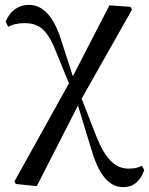

<svg xmlns="http://www.w3.org/2000/svg" viewBox="-20 -555 612 788"><path d="M485 213C530 213 556 187 572 143L562 125C549 134 529 137 508 137C456 137 414 103 374 1L315 -150L522 -516L515 -527L429 -533L279 -242L228 -400C197 -492 154 -535 98 -535C55 -535 21 -510 3 -466L14 -445C30 -454 50 -460 80 -460C139 -460 174 -436 211 -340L263 -213L39 190L45 200L131 209L300 -122L354 55C386 167 430 213 485 213Z"/></svg>

Font: Noto Serif HK Medium
Style: Regular
Weight: 500
Designer: Ryoko NISHIZUKA 西塚涼子 (kana & ideographs); Frank Grießhammer (Latin, Greek & Cyrillic); Wenlong ZHANG 张文龙 (bopomofo); San
Foundry: Adobe
Version: Version 2.001;hotconv 1.1.0;makeotfexe 2.6.0